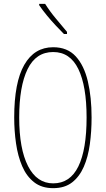

<svg xmlns="http://www.w3.org/2000/svg" viewBox="-20 -970 551 1000"><path d="M457 -358Q457 -286 448 -219.5Q439 -153 416.5 -101.5Q394 -50 355.5 -20Q317 10 257 10Q197 10 157.5 -21Q118 -52 95.5 -104.5Q73 -157 63.5 -223Q54 -289 54 -358Q54 -541 106.5 -632.5Q159 -724 257 -724Q331 -724 374.5 -676.5Q418 -629 437.5 -546.5Q457 -464 457 -358ZM80 -358Q80 -195 126 -105Q172 -15 257 -15Q345 -15 388 -103Q431 -191 431 -358Q431 -522 388 -610.5Q345 -699 257 -699Q167 -699 123.5 -609.5Q80 -520 80 -358ZM215 -950Q241 -909 270.5 -874Q300 -839 329 -804V-793H313Q294 -812 270 -837.5Q246 -863 223.5 -890.5Q201 -918 184 -943V-950Z"/></svg>

Font: Noto Sans Sinhala UI ExtraCondensed Thin
Style: Regular
Weight: 100
Width: 2
Designer: Jelle Bosma - Monotype Design Team
Foundry: Monotype Imaging Inc.
Version: Version 2.006; ttfautohint (v1.8.4.7-5d5b)